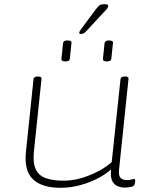

<svg xmlns="http://www.w3.org/2000/svg" viewBox="-20 -890 733 916"><path d="M268 6Q180 6 137 -35Q94 -76 104 -168L140 -513Q142 -525 159 -525H163Q180 -525 178 -513L142 -169Q136 -112 151 -81.5Q166 -51 200 -39.5Q234 -28 283 -28Q328 -28 372 -41.5Q416 -55 453.5 -75.5Q491 -96 513 -117L555 -513Q557 -525 574 -525H578Q595 -525 593 -513L548 -81Q545 -52 555 -41.5Q565 -31 586 -31Q600 -31 607.5 -33.5Q615 -36 620 -36Q625 -36 625 -29Q625 -22 623 -14.5Q621 -7 618 -4Q614 0 600 2.5Q586 5 575 5Q559 5 542 -1.5Q525 -8 515.5 -26.5Q506 -45 510 -82Q485 -59 446.5 -39Q408 -19 362 -6.5Q316 6 268 6ZM490 -597Q470 -597 471 -609L479 -685Q480 -690 484.5 -693.5Q489 -697 500 -697Q521 -697 519 -685L511 -609Q510 -597 490 -597ZM292 -597Q272 -597 273 -609L281 -685Q282 -690 286.5 -693.5Q291 -697 302 -697Q323 -697 321 -685L313 -609Q312 -597 292 -597ZM366 -728Q358 -728 358 -734Q358 -738 363.5 -746Q369 -754 378 -766L436 -844Q449 -861 456 -865.5Q463 -870 479 -870Q490 -870 493 -868Q496 -866 496 -862Q496 -854 486 -843Q476 -832 456 -811L396 -746Q386 -735 380.5 -731.5Q375 -728 366 -728Z"/></svg>

Font: Asap Expanded Expanded Thin
Style: Italic
Weight: 100
Width: 7
Italic angle: -6°
Designer: Pablo Cosgaya
Foundry: Omnibus-Type
Version: Version 3.001; ttfautohint (v1.8.4.7-5d5b)